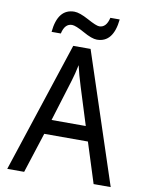

<svg xmlns="http://www.w3.org/2000/svg" viewBox="-97 -969 794 1038"><g transform="rotate(10 300.0 -450.5)"><path d="M490.2 0 419.9 -221.2H180.2L108.9 0H16.1L252 -716.8H347.2L584 0ZM394 -301.8 329.1 -508.8Q310.1 -569.3 298.8 -619.1Q289.1 -570.8 276.4 -529.8L206.1 -301.8ZM174.3 -771H123.5Q135.7 -899.9 226.6 -899.9Q254.9 -899.9 305.2 -872.6Q355 -845.2 371.6 -845.2Q410.6 -845.2 423.3 -900.9H474.6Q461.4 -772 371.6 -772Q343.8 -772 294.9 -799.8Q246.1 -827.1 226.6 -827.1Q186.5 -827.1 174.3 -771Z"/></g></svg>

Font: WenQuanYi Micro Hei Mono
Style: Regular
Weight: 400
Foundry: Ascender Corporation
Version: Version 0.2.0-beta